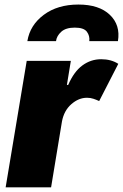

<svg xmlns="http://www.w3.org/2000/svg" viewBox="-20 -808 531 828"><path d="M4.3 0 95.2 -545.5H285.5L268.5 -441.8H274.1Q299 -499.3 335.4 -525.9Q371.8 -552.6 416.2 -552.6Q459.5 -552.6 490.1 -532.7L407.7 -372.2Q396.3 -377.5 383.3 -381.9Q370.4 -386.4 355.1 -386.4Q319.2 -386.4 287.6 -358.7Q256 -331 247.2 -284.1L200.3 0ZM98 -630.7Q109.4 -699.9 168.9 -744.1Q228.3 -788.4 318.2 -788.4Q407.3 -788.4 453.7 -744.1Q500 -699.9 488.6 -630.7H365.1Q367.9 -653.1 354.8 -671Q341.6 -688.9 302.6 -688.9Q263.8 -688.9 244.1 -671Q224.4 -653.1 221.6 -630.7Z"/></svg>

Font: Inter UI Black
Style: Italic
Weight: 900
Italic angle: -9.39999°
Designer: Rasmus Andersson
Foundry: rsms
Version: 3.2;8d6f07862